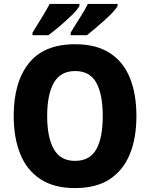

<svg xmlns="http://www.w3.org/2000/svg" viewBox="-20 -951 767 981"><path d="M677 -358Q677 -245 643 -162.5Q609 -80 540 -35Q471 10 363 10Q257 10 187.5 -35Q118 -80 84 -163Q50 -246 50 -359Q50 -530 127 -627.5Q204 -725 364 -725Q471 -725 540.5 -680.5Q610 -636 643.5 -553.5Q677 -471 677 -358ZM221 -358Q221 -249 255 -189Q289 -129 363 -129Q439 -129 472 -188Q505 -247 505 -358Q505 -469 472 -528.5Q439 -588 364 -588Q289 -588 255 -528Q221 -468 221 -358ZM581 -921Q574 -907 555.5 -887.5Q537 -868 513 -846.5Q489 -825 465.5 -805Q442 -785 424 -771H341V-784Q363 -821 389 -861.5Q415 -902 429 -931H581ZM386 -921Q376 -902 348 -874.5Q320 -847 286.5 -818.5Q253 -790 227 -771H146V-784Q169 -821 194 -862Q219 -903 234 -931H386Z"/></svg>

Font: Noto Sans SemiCondensed ExtraBold
Style: Regular
Weight: 800
Width: 4
Designer: Monotype Design Team
Foundry: Monotype Imaging Inc.
Version: Version 2.013; ttfautohint (v1.8.4.7-5d5b)